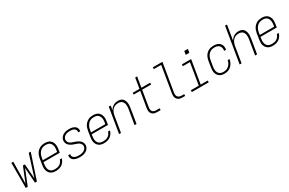

<svg xmlns="http://www.w3.org/2000/svg" viewBox="155 -2088 5189 3448"><g transform="rotate(-30 2750.0 -363.5)"><path d="M78 0 79 -520H119L113 -71L235 -374H276L298 -71L440 -520H481L309 0H269L246 -316L119 0Z M701 8Q673 8 646 2Q619 -4 597.5 -19Q576 -34 561.5 -56.5Q547 -79 540.5 -105Q534 -131 535 -159Q536 -187 541 -215L560 -335Q565 -361 573 -385.5Q581 -410 595 -433Q609 -456 629.5 -475Q650 -494 673.5 -506Q697 -518 723 -523Q749 -528 774 -528Q802 -528 829 -522Q856 -516 877.5 -501Q899 -486 913 -463.5Q927 -441 933 -415Q939 -389 938.5 -361Q938 -333 933 -305L923 -242H585L580 -209Q576 -187 575.5 -165Q575 -143 579 -122Q583 -101 593.5 -82.5Q604 -64 620.5 -51.5Q637 -39 658 -34Q679 -29 701 -29Q726 -29 752 -34Q778 -39 801.5 -53.5Q825 -68 841.5 -91Q858 -114 864 -139H904Q896 -107 876.5 -77Q857 -47 828.5 -27.5Q800 -8 766.5 0Q733 8 701 8ZM591 -278H888L894 -311Q897 -333 898 -355Q899 -377 894.5 -398Q890 -419 880 -437.5Q870 -456 854 -468.5Q838 -481 817 -486Q796 -491 773 -491Q753 -491 731.5 -487Q710 -483 690.5 -472.5Q671 -462 655 -445.5Q639 -429 627.5 -410Q616 -391 609.5 -370.5Q603 -350 600 -329Z M1198 8Q1177 8 1156 6Q1135 4 1115.5 -2Q1096 -8 1078.5 -18Q1061 -28 1049 -44Q1037 -60 1032 -80Q1027 -100 1031 -121Q1031 -123 1031.5 -124.5Q1032 -126 1032 -128H1072Q1072 -127 1071.5 -125.5Q1071 -124 1071 -123Q1068 -107 1072 -92Q1076 -77 1085.5 -66Q1095 -55 1108 -47.5Q1121 -40 1136 -36Q1151 -32 1166.5 -30.5Q1182 -29 1198 -29Q1214 -29 1229.5 -30Q1245 -31 1261 -35Q1277 -39 1292.5 -46Q1308 -53 1321 -64Q1334 -75 1343 -90Q1352 -105 1354 -120Q1358 -143 1349.5 -163.5Q1341 -184 1325 -198Q1309 -212 1289 -220.5Q1269 -229 1248.5 -235.5Q1228 -242 1207.5 -249.5Q1187 -257 1168 -267Q1149 -277 1133 -290.5Q1117 -304 1105.5 -322Q1094 -340 1089 -361.5Q1084 -383 1088 -406Q1091 -425 1101 -443.5Q1111 -462 1126 -477Q1141 -492 1159.5 -502Q1178 -512 1197.5 -518Q1217 -524 1236.5 -526Q1256 -528 1275 -528Q1296 -528 1316.5 -526Q1337 -524 1355.5 -518Q1374 -512 1390.5 -501.5Q1407 -491 1418.5 -475.5Q1430 -460 1434 -440Q1438 -420 1435 -400Q1435 -398 1434.5 -396.5Q1434 -395 1434 -393H1394Q1394 -395 1394 -396Q1394 -397 1395 -398Q1398 -421 1388.5 -441Q1379 -461 1361 -472.5Q1343 -484 1320.5 -487.5Q1298 -491 1275 -491Q1253 -491 1229.5 -487.5Q1206 -484 1184.5 -473Q1163 -462 1147 -442.5Q1131 -423 1127 -400Q1124 -377 1132 -356.5Q1140 -336 1156 -322Q1172 -308 1192 -299.5Q1212 -291 1232.5 -284.5Q1253 -278 1273.5 -270.5Q1294 -263 1313 -253Q1332 -243 1348 -229.5Q1364 -216 1375.5 -198.5Q1387 -181 1392 -159Q1397 -137 1394 -115Q1390 -95 1379.5 -75.5Q1369 -56 1353.5 -41.5Q1338 -27 1318.5 -17Q1299 -7 1279 -1.5Q1259 4 1238.5 6Q1218 8 1198 8Z M1701 8Q1673 8 1646 2Q1619 -4 1597.5 -19Q1576 -34 1561.5 -56.5Q1547 -79 1540.5 -105Q1534 -131 1535 -159Q1536 -187 1541 -215L1560 -335Q1565 -361 1573 -385.5Q1581 -410 1595 -433Q1609 -456 1629.5 -475Q1650 -494 1673.5 -506Q1697 -518 1723 -523Q1749 -528 1774 -528Q1802 -528 1829 -522Q1856 -516 1877.5 -501Q1899 -486 1913 -463.5Q1927 -441 1933 -415Q1939 -389 1938.5 -361Q1938 -333 1933 -305L1923 -242H1585L1580 -209Q1576 -187 1575.5 -165Q1575 -143 1579 -122Q1583 -101 1593.5 -82.5Q1604 -64 1620.5 -51.5Q1637 -39 1658 -34Q1679 -29 1701 -29Q1726 -29 1752 -34Q1778 -39 1801.5 -53.5Q1825 -68 1841.5 -91Q1858 -114 1864 -139H1904Q1896 -107 1876.5 -77Q1857 -47 1828.5 -27.5Q1800 -8 1766.5 0Q1733 8 1701 8ZM1591 -278H1888L1894 -311Q1897 -333 1898 -355Q1899 -377 1894.5 -398Q1890 -419 1880 -437.5Q1870 -456 1854 -468.5Q1838 -481 1817 -486Q1796 -491 1773 -491Q1753 -491 1731.5 -487Q1710 -483 1690.5 -472.5Q1671 -462 1655 -445.5Q1639 -429 1627.5 -410Q1616 -391 1609.5 -370.5Q1603 -350 1600 -329Z M2013 0 2099 -520H2139L2124 -427Q2136 -450 2154 -469.5Q2172 -489 2194.5 -502.5Q2217 -516 2242 -522Q2267 -528 2292 -528Q2318 -528 2343 -521Q2368 -514 2386 -497Q2404 -480 2414 -457Q2424 -434 2428 -409Q2432 -384 2430.5 -357.5Q2429 -331 2425 -305L2375 0H2334L2386 -311Q2389 -332 2390 -354Q2391 -376 2387.5 -396.5Q2384 -417 2375 -435.5Q2366 -454 2351 -467Q2336 -480 2315.5 -485.5Q2295 -491 2273 -491Q2253 -491 2233 -486.5Q2213 -482 2194 -471.5Q2175 -461 2160 -445.5Q2145 -430 2134.5 -411.5Q2124 -393 2118 -373Q2112 -353 2108 -333L2053 0Z M2804 0Q2784 0 2763.5 -3.5Q2743 -7 2726 -16Q2709 -25 2696.5 -40Q2684 -55 2678 -74Q2672 -93 2672 -113.5Q2672 -134 2675 -155L2730 -483H2596V-520H2736L2771 -735H2812L2776 -520H2958V-483H2770L2715 -149Q2711 -126 2713.5 -104.5Q2716 -83 2728.5 -66.5Q2741 -50 2761.5 -43.5Q2782 -37 2804 -37H2875V0Z M3331 0Q3310 0 3289.5 -3.5Q3269 -7 3251.5 -16.5Q3234 -26 3221.5 -41Q3209 -56 3202.5 -75Q3196 -94 3196 -115Q3196 -136 3200 -158L3289 -698H3137V-735H3336L3239 -152Q3235 -129 3237.5 -106.5Q3240 -84 3253 -67.5Q3266 -51 3287 -44Q3308 -37 3331 -37H3384V0Z M3522 0V-37H3687L3761 -483H3615V-520H3807L3727 -37H3872V0ZM3761 -633 3773 -707H3848L3836 -633Z M4197 8Q4169 8 4142.5 1.5Q4116 -5 4095 -20Q4074 -35 4060 -57.5Q4046 -80 4040 -106Q4034 -132 4035 -159.5Q4036 -187 4041 -215L4060 -335Q4065 -360 4072.5 -385Q4080 -410 4094 -433Q4108 -456 4128 -475Q4148 -494 4172 -506Q4196 -518 4221.5 -523Q4247 -528 4272 -528Q4296 -528 4319.5 -524.5Q4343 -521 4363.5 -511Q4384 -501 4400.5 -485Q4417 -469 4426 -448.5Q4435 -428 4437 -404Q4439 -380 4435 -356Q4435 -355 4435 -353.5Q4435 -352 4435 -351H4395Q4395 -352 4395 -353Q4395 -354 4395 -355Q4400 -383 4394 -410Q4388 -437 4370.5 -456.5Q4353 -476 4326.5 -483.5Q4300 -491 4272 -491Q4251 -491 4230 -487Q4209 -483 4189.5 -472Q4170 -461 4154 -445Q4138 -429 4127 -410Q4116 -391 4109.5 -370.5Q4103 -350 4100 -329L4080 -209Q4076 -187 4075 -165.5Q4074 -144 4078 -123Q4082 -102 4092 -83.5Q4102 -65 4117.5 -52.5Q4133 -40 4154 -34.5Q4175 -29 4197 -29Q4226 -29 4255.5 -38Q4285 -47 4308.5 -68.5Q4332 -90 4346.5 -118Q4361 -146 4366 -175H4405Q4401 -151 4392 -127Q4383 -103 4369 -81.5Q4355 -60 4335.5 -42Q4316 -24 4293 -12.5Q4270 -1 4245.5 3.5Q4221 8 4197 8Z M4513 0 4635 -735H4675L4624 -427Q4636 -450 4654 -469.5Q4672 -489 4694.5 -502.5Q4717 -516 4742 -522Q4767 -528 4792 -528Q4818 -528 4843 -521Q4868 -514 4886 -497Q4904 -480 4914 -457Q4924 -434 4928 -409Q4932 -384 4930.5 -357.5Q4929 -331 4925 -305L4875 0H4834L4886 -311Q4889 -332 4890 -354Q4891 -376 4887.5 -396.5Q4884 -417 4875 -435.5Q4866 -454 4851 -467Q4836 -480 4815.5 -485.5Q4795 -491 4773 -491Q4753 -491 4733 -486.5Q4713 -482 4694 -471.5Q4675 -461 4660 -445.5Q4645 -430 4634.5 -411.5Q4624 -393 4618 -373Q4612 -353 4608 -333L4553 0Z M5201 8Q5173 8 5146 2Q5119 -4 5097.5 -19Q5076 -34 5061.5 -56.5Q5047 -79 5040.5 -105Q5034 -131 5035 -159Q5036 -187 5041 -215L5060 -335Q5065 -361 5073 -385.5Q5081 -410 5095 -433Q5109 -456 5129.5 -475Q5150 -494 5173.5 -506Q5197 -518 5223 -523Q5249 -528 5274 -528Q5302 -528 5329 -522Q5356 -516 5377.5 -501Q5399 -486 5413 -463.5Q5427 -441 5433 -415Q5439 -389 5438.5 -361Q5438 -333 5433 -305L5423 -242H5085L5080 -209Q5076 -187 5075.5 -165Q5075 -143 5079 -122Q5083 -101 5093.5 -82.5Q5104 -64 5120.5 -51.5Q5137 -39 5158 -34Q5179 -29 5201 -29Q5226 -29 5252 -34Q5278 -39 5301.5 -53.5Q5325 -68 5341.5 -91Q5358 -114 5364 -139H5404Q5396 -107 5376.5 -77Q5357 -47 5328.5 -27.5Q5300 -8 5266.5 0Q5233 8 5201 8ZM5091 -278H5388L5394 -311Q5397 -333 5398 -355Q5399 -377 5394.5 -398Q5390 -419 5380 -437.5Q5370 -456 5354 -468.5Q5338 -481 5317 -486Q5296 -491 5273 -491Q5253 -491 5231.5 -487Q5210 -483 5190.5 -472.5Q5171 -462 5155 -445.5Q5139 -429 5127.5 -410Q5116 -391 5109.5 -370.5Q5103 -350 5100 -329Z"/></g></svg>

Font: Iosevka SS04 XLt Obl
Style: Regular
Weight: 200
Italic angle: -9°
Monospace: yes
Designer: Belleve Invis
Foundry: Belleve Invis
Version: Version 19.0.0; ttfautohint (v1.8.4)